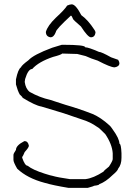

<svg xmlns="http://www.w3.org/2000/svg" viewBox="-20 -886 626 899"><path d="M275.4 -676.3Q378.9 -676.3 378.9 -664.6Q394 -664.6 443.4 -643.1Q454.6 -643.1 500 -617.7L533.2 -606Q539.1 -596.2 539.1 -590.3Q539.1 -574.7 517.6 -570.8H515.6Q497.6 -570.8 437.5 -602.1Q407.2 -611.3 380.9 -623.5L341.8 -633.3Q274.4 -635.3 271.5 -635.3Q265.1 -628.9 228.5 -619.6Q160.6 -596.7 130.9 -563Q111.8 -563 97.7 -516.1L95.7 -502.4Q100.1 -470.2 119.1 -455.6Q166 -429.2 214.8 -418.5L287.1 -395Q349.1 -377.4 414.1 -352.1Q452.6 -335.4 492.2 -299.3Q497.6 -295.4 507.8 -279.8Q539.1 -236.8 539.1 -213.4Q546.9 -213.4 548.8 -168.5V-147Q548.8 -115.2 533.2 -96.2Q531.2 -86.4 507.8 -66.9Q474.6 -34.2 445.3 -23.9Q445.3 -19 419.9 -16.1Q419.9 -14.2 390.6 -6.3H300.8Q229 -18.1 189.5 -29.8Q107.9 -51.3 60.5 -96.2Q43 -126.5 43 -137.2V-160.6Q43 -167 54.7 -184.1Q54.7 -205.1 93.8 -225.1H95.7Q111.3 -225.1 115.2 -203.6Q115.2 -195.3 95.7 -174.3Q87.4 -154.3 84 -150.9V-147Q96.7 -109.9 109.4 -109.9Q132.8 -90.8 189.5 -72.8Q220.7 -63 224.6 -63Q251 -55.2 306.6 -47.4H380.9Q417.5 -51.8 464.8 -82.5Q464.8 -85.9 490.2 -106Q507.8 -132.8 507.8 -141.1V-168.5Q504.9 -210.9 472.7 -258.3Q442.4 -289.1 435.5 -291.5Q402.8 -314.9 363.3 -326.7L277.3 -356L173.8 -387.2Q145.5 -391.6 85.9 -428.2Q85.9 -431.6 72.3 -443.8Q62.5 -461.4 54.7 -490.7V-514.2Q64.5 -562 78.1 -570.8Q81.1 -580.1 113.3 -604Q136.7 -629.9 224.6 -662.6L269.5 -676.3ZM315.9 -865.7Q334.5 -865.7 360.8 -814.9Q392.1 -793 423.3 -744.6Q427.2 -738.3 427.2 -732.9Q423.8 -711.4 405.8 -711.4Q391.6 -711.4 358.9 -762.2Q321.8 -793.9 321.8 -797.4Q316.4 -812 312 -813Q241.7 -748 241.7 -736.8Q232.4 -711.4 216.3 -711.4Q194.8 -714.8 194.8 -736.8Q203.1 -766.1 241.7 -803.2Q283.2 -841.3 294.4 -859.9Q307.6 -865.7 315.9 -865.7Z"/></svg>

Font: CEF Fonts CJK
Style: Regular
Weight: 400
Designer: PartyBoss (派对大魔王)
Version: Release 2.25